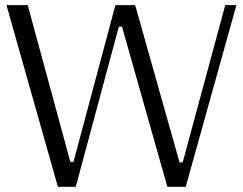

<svg xmlns="http://www.w3.org/2000/svg" viewBox="-20 -720 938 740"><path d="M203.1 0 4.9 -700.2H86.9L251 -96.2H263.2L424.8 -700.2H501L671.9 -94.2H684.1L848.1 -700.2H891.1L695.8 0H625L450.2 -617.2H438L272 0Z"/></svg>

Font: Ribes
Style: Regular
Weight: 400
Designer: Luigi Gorlero
Foundry: Collletttivo
Version: Version 2.100;Glyphs 3.2 (3217)